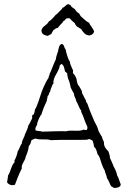

<svg xmlns="http://www.w3.org/2000/svg" viewBox="-20 -904 655 926"><path d="M562 -13V-16C556 -29 553 -46 545 -58C542 -75 535 -89 528 -101C523 -116 516 -129 510 -143C511 -156 505 -162 504 -172C495 -182 486 -191 482 -205C481 -210 483 -215 480 -222C477 -229 473 -235 472 -244C465 -252 461 -264 455 -273C451 -290 444 -303 436 -317C427 -340 416 -361 408 -386C406 -392 403 -397 402 -403C399 -409 394 -412 394 -421C387 -430 383 -444 376 -454C376 -467 370 -474 365 -482C363 -486 361 -491 357 -493C355 -498 349 -512 350 -519C347 -533 340 -544 331 -552C333 -554 332 -561 332 -566C327 -574 324 -584 320 -593C319 -596 317 -599 318 -604C307 -621 301 -644 296 -667C288 -673 291 -691 277 -692C264 -687 263 -670 260 -657C256 -644 250 -630 249 -616C245 -613 223 -552 219 -547C219 -539 214 -536 214 -528C200 -510 179 -459 177 -449C174 -439 156 -383 149 -377C148 -369 145 -356 143 -353C141 -350 135 -351 135 -345C134 -344 137 -335 134 -331C130 -324 120 -301 116 -298C117 -290 104 -264 100 -255C97 -239 86 -230 85 -211C76 -202 75 -186 66 -176C63 -160 58 -146 52 -134C49 -132 50 -126 50 -121C34 -106 32 -77 19 -58C18 -47 16 -36 14 -25C20 -15 35 -7 52 -13C62 -40 72 -66 85 -91C84 -97 85 -103 86 -107C92 -122 102 -133 105 -151C112 -166 117 -182 119 -200C127 -207 129 -218 132 -228C138 -231 144 -234 151 -236C172 -227 202 -236 225 -228C280 -231 344 -228 397 -230C404 -230 405 -234 413 -233C417 -230 423 -229 427 -225C429 -216 433 -208 433 -197C443 -189 447 -175 450 -161C455 -156 458 -150 461 -143C468 -122 474 -99 485 -82C487 -67 495 -59 496 -44C506 -34 508 -16 517 -5C521 -5 524 0 529 2C542 4 561 -1 562 -13ZM394 -309C397 -301 407 -289 398 -277C392 -277 387 -277 383 -279C361 -267 325 -279 299 -271C264 -272 219 -270 184 -269C175 -273 159 -271 151 -276C149 -289 155 -294 159 -303C158 -312 173 -348 181 -353C181 -360 184 -364 186 -370C187 -378 203 -411 206 -418C205 -426 210 -430 209 -438C210 -444 216 -444 216 -451C218 -455 219 -460 222 -463C222 -468 228 -483 230 -487C231 -494 235 -498 238 -501C234 -521 253 -550 255 -553C256 -556 268 -577 267 -583C266 -589 273 -590 275 -596C288 -591 290 -576 293 -561C295 -556 301 -555 304 -550C305 -536 308 -524 313 -514C315 -508 320 -491 321 -482C326 -472 331 -461 337 -452C337 -437 346 -430 348 -416C357 -402 361 -383 372 -370C370 -366 373 -365 373 -361C382 -345 386 -327 394 -309ZM309 -884C296 -882 294 -869 282 -867C279 -859 272 -855 267 -849C260 -843 255 -835 248 -832C247 -832 246 -829 246 -829C236 -818 227 -807 215 -800C207 -782 185 -779 180 -758C180 -739 194 -734 210 -731C216 -733 220 -738 227 -739C230 -746 234 -753 238 -759C245 -763 250 -769 259 -770C266 -779 274 -788 282 -796C284 -803 290 -804 295 -808C296 -816 304 -816 312 -816C321 -816 321 -808 326 -805L341 -792C342 -786 347 -782 350 -777C358 -773 365 -767 372 -763C381 -749 390 -735 410 -733C423 -734 430 -741 434 -751C429 -769 416 -778 410 -794C394 -801 384 -814 371 -824C368 -829 364 -832 363 -838C353 -843 346 -851 341 -860L325 -871C323 -879 316 -882 309 -884Z"/></svg>

Font: FuturaRener
Style: Light
Weight: 300
Designer: BSozoo
Foundry: BSozoo
Version: Version 1.0